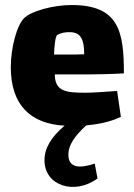

<svg xmlns="http://www.w3.org/2000/svg" viewBox="-20 -489 532 764"><path d="M323 10C367 6 417 -3 461 -24L446 -127C386 -123 350 -120 320 -120C240 -120 199 -126 198 -193H340C359 -193 422 -194 473 -197C473 -364 453 -469 265 -469C192 -469 102 -445 74 -415C48 -387 23 -303 23 -221C23 -71 102 4 237 11C183 57 157 101 157 149C157 251 278 288 368 221L357 162C297 182 252 180 252 126C252 90 275 54 323 10ZM208 -350C222 -358 241 -362 261 -361C301 -359 315 -333 315 -273C294 -272 269 -272 247 -272H195C196 -305 200 -345 208 -350Z"/></svg>

Font: FilmFarsi_V5 Display
Style: Regular
Weight: 400
Designer: Borna Izadpanah
Foundry: Borna Izadpanah
Version: Version 1.000;PS 001.000;hotconv 1.0.88;makeotf.lib2.5.64775